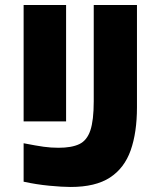

<svg xmlns="http://www.w3.org/2000/svg" viewBox="-20 -734 640 764"><path d="M261 10Q228 10 176 5Q124 0 74 -11V-164Q125 -154 154 -150Q183 -146 213 -146Q265 -146 295.5 -160.5Q326 -175 339.5 -215Q353 -255 353 -331V-714H525V-307Q525 -207 500 -136Q475 -65 417.5 -27.5Q360 10 261 10ZM74 -251V-714H243V-251Z"/></svg>

Font: Noto Sans Mono Black
Style: Regular
Weight: 900
Designer: Monotype Design Team
Foundry: Monotype Imaging Inc.
Version: Version 2.014